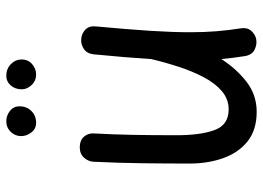

<svg xmlns="http://www.w3.org/2000/svg" viewBox="-136 -680 860 629"><g transform="rotate(-90 294.5 -365.0)"><path d="M522.9 -480.5Q513.2 -376 508.5 -302.7Q503.9 -229.5 503.9 -172.9Q503.9 -126 507.1 -86.7Q510.3 -47.4 516.6 -7.3Q520 13.7 509.3 26.6Q498.5 39.6 482.9 43.5Q464.8 47.4 447.3 38.8Q429.7 30.3 425.8 7.3Q419.4 -32.7 416 -70.3Q383.8 -20.5 341.1 12.5Q298.3 45.4 243.2 45.4Q183.6 45.4 146.2 15.4Q108.9 -14.6 91.3 -64.7Q73.7 -114.7 73.7 -173.8Q73.7 -251 74.7 -329.3Q75.7 -407.7 79.6 -489.3Q80.6 -506.3 93 -520.3Q105.5 -534.2 127 -534.2Q149.4 -534.2 161.4 -520.8Q173.3 -507.3 172.4 -489.3Q168.9 -423.3 167.7 -361.6Q166.5 -299.8 166.5 -215.8Q166.5 -139.2 183.3 -92.8Q200.2 -46.4 251 -46.4Q284.7 -46.4 310.8 -68.6Q336.9 -90.8 356.4 -127.9Q376 -165 390.6 -210Q405.3 -254.9 416 -300.3V-301.3Q418.5 -341.3 422.4 -387.9Q426.3 -434.6 431.6 -489.3Q434.1 -511.2 449.7 -521.2Q465.3 -531.2 482.9 -529.3Q500 -527.8 512.7 -515.6Q525.4 -503.4 522.9 -480.5ZM414.6 -724.6Q414.6 -703.1 399.4 -690.2Q384.3 -677.2 365.7 -677.2Q344.7 -677.2 330.8 -692.1Q316.9 -707 316.9 -724.1Q316.9 -745.6 329.6 -760.3Q342.3 -774.9 361.3 -774.9Q383.8 -774.9 399.2 -760Q414.6 -745.1 414.6 -724.6ZM261.2 -731.4Q261.2 -708 245.8 -692.6Q230.5 -677.2 207 -677.2Q187.5 -677.2 175.5 -692.9Q163.6 -708.5 163.6 -726.1Q163.6 -746.1 177.7 -760.5Q191.9 -774.9 212.4 -774.9Q230.5 -774.9 245.8 -763.2Q261.2 -751.5 261.2 -731.4Z"/></g></svg>

Font: Mikhak-DS1-FD Medium
Style: Regular
Weight: 500
Designer: Amin Abedi
Version: Version 3.2